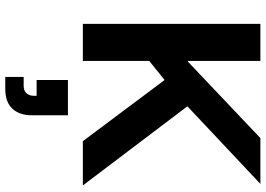

<svg xmlns="http://www.w3.org/2000/svg" viewBox="-160 -555 1010 730"><g transform="rotate(90 345.0 -190.0)"><path d="M70.8 0V-675H211.7V-400H215L505 -675H679.2L384.2 -397.5L685 0H516.7L284.2 -310.8L211.7 -252.5V0ZM272.5 295V225H305.8Q325 225 334.6 214.2Q344.2 203.3 344.2 186.7V175.8H284.2V56.7H418.3V194.2Q418.3 240.8 393.3 267.9Q368.3 295 317.5 295Z"/></g></svg>

Font: Funnel Display
Style: Bold
Weight: 700
Designer: NORD ID, Kristian Moeller
Foundry: Dicotype
Version: Version 1.000